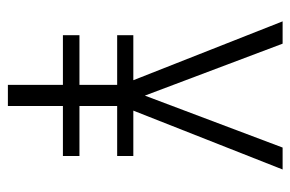

<svg xmlns="http://www.w3.org/2000/svg" viewBox="-148 -606 754 499"><g transform="rotate(90 229.5 -357.0)"><path d="M229 -356 364 -714H421L268 -326H386V-284H256V-186H386V-143H256V0H201V-143H72V-186H201V-284H72V-326H189L36 -714H94Z"/></g></svg>

Font: Noto Sans Lao UI Cond Light
Style: Regular
Weight: 300
Width: 3
Designer: Monotype Design Team
Foundry: Monotype Imaging Inc.
Version: Version 2.000; ttfautohint (v1.8.4.7-5d5b)